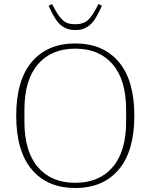

<svg xmlns="http://www.w3.org/2000/svg" viewBox="-20 -927 752 959"><path d="M356 -14Q476 -14 543 -92.5Q610 -171 610 -319V-379Q610 -527 543 -605.5Q476 -684 356 -684Q236 -684 169 -605.5Q102 -527 102 -379V-319Q102 -171 169 -92.5Q236 -14 356 -14ZM356 12Q217 12 139 -80Q61 -172 61 -349Q61 -526 139 -618Q217 -710 356 -710Q495 -710 573 -618Q651 -526 651 -349Q651 -172 573 -80Q495 12 356 12ZM356 -777Q328 -777 308.5 -786Q289 -795 274 -811Q259 -827 247 -849.5Q235 -872 223 -898L240 -907L256 -877Q268 -856 278.5 -842.5Q289 -829 300.5 -820.5Q312 -812 325.5 -809Q339 -806 356 -806Q390 -806 411.5 -820.5Q433 -835 456 -877L472 -907L489 -898Q477 -872 465 -849.5Q453 -827 438 -811Q423 -795 403.5 -786Q384 -777 356 -777Z"/></svg>

Font: IBM Plex Serif ExtraLight
Style: Regular
Weight: 200
Designer: Mike Abbink, Paul van der Laan, Pieter van Rosmalen
Foundry: Bold Monday
Version: Version 2.5